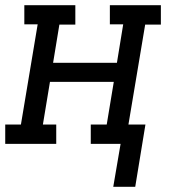

<svg xmlns="http://www.w3.org/2000/svg" viewBox="-30 -550 650 734"><path d="M487 164H403L431 0H317V-74H378L405 -237H161L134 -74H185V0H-10V-74H50L114 -457H63V-530H258V-456H197L173 -310H417L441 -457H390V-530H585V-456H525L461 -74H526Z"/></svg>

Font: Iosevka Curly Slab ExObl
Style: Regular
Weight: 400
Width: 7
Italic angle: -9°
Monospace: yes
Designer: Belleve Invis
Foundry: Belleve Invis
Version: Version 11.1.0; ttfautohint (v1.8.3)